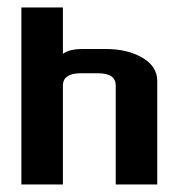

<svg xmlns="http://www.w3.org/2000/svg" viewBox="-20 -490 488 510"><path d="M194.3 -295.4Q149.4 -295.4 147.1 -265.5V0H36.8V-470.1H147.1V-347.1Q164.4 -359.8 198.9 -359.8H262.1Q318.4 -359.8 358 -336.8Q397.7 -313.8 397.7 -274.7V0H287.4V-263.2Q287.4 -295.4 240.2 -295.4Z"/></svg>

Font: Dhurjati
Style: Regular
Weight: 400
Designer: Purushoth Kumar Guthula
Foundry: Andhrapradesh Society for Knowledge Networks
Version: Version 1.0.5; ttfautohint (v1.2.25-373a) -l 7 -r 28 -G 50 -